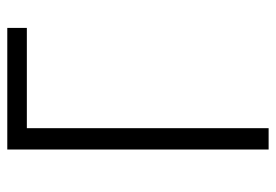

<svg xmlns="http://www.w3.org/2000/svg" viewBox="-138 -638 775 540"><g transform="rotate(-90 250.0 -367.5)"><path d="M100 0V-735H442V-680H160V0Z"/></g></svg>

Font: Iosevka Custom Light
Style: Regular
Weight: 300
Monospace: yes
Designer: Belleve Invis
Foundry: Belleve Invis
Version: Version 27.3.5